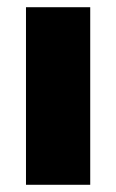

<svg xmlns="http://www.w3.org/2000/svg" viewBox="-20 -512 321 532"><path d="M52 0V-492H230V0Z"/></svg>

Font: wassup Sans
Style: Black
Weight: 900
Version: Version 2.001